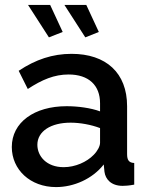

<svg xmlns="http://www.w3.org/2000/svg" viewBox="-20 -751 604 781"><path d="M94 -731 179 -599 235 -621 184 -731ZM242 -731 327 -599 382 -621 331 -731ZM28 -153C28 -61 103 10 208 10C280 10 356 -23 402 -82L405 -52C409 -22 432 5 479 5C490 5 505 4 526 0V-88C505 -89 497 -99 497 -124V-319C497 -455 411 -532 271 -532C194 -532 125 -509 56 -463L93 -389C151 -427 201 -448 259 -448C341 -448 387 -404 387 -331V-298C349 -312 297 -319 251 -319C119 -319 28 -253 28 -153ZM361 -121C333 -92 286 -71 239 -71C169 -71 132 -116 132 -162C132 -217 187 -252 267 -252C306 -252 350 -244 387 -230V-170C387 -157 377 -137 361 -121Z"/></svg>

Font: FIGSv2-sans-serif SemiBold
Style: Regular
Weight: 600
Designer: Matt McInerney, Pablo Impallari, Rodrigo Fuenzalida,Mirko Velimirovic
Foundry: Matt McInerney, Pablo Impallari, Rodrigo Fuenzalida
Version: Version 4.021;hotconv 1.0.109;makeotfexe 2.5.65596